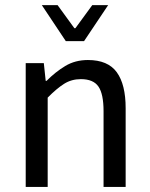

<svg xmlns="http://www.w3.org/2000/svg" viewBox="-20 -735 589 755"><path d="M81.1 0V-486.8H152.3L159.7 -417H163.1Q197.3 -451.7 236.3 -475.3Q275.4 -499 325.7 -499Q404.3 -499 439.2 -450.9Q474.1 -402.8 474.1 -309.6V0H387.2V-297.9Q387.2 -365.2 367.2 -394.5Q347.2 -423.8 297.9 -423.8Q261.2 -423.8 232.2 -405.5Q203.1 -387.2 167.5 -351.1V0ZM238.8 -573.2 144.5 -714.8H206.5L272.5 -624H276.4L342.8 -714.8H405.3L310.5 -573.2Z"/></svg>

Font: Varta Medium
Style: Regular
Weight: 500
Designer: Joana Correia, Viktoriya Grabowska, Eben Sorkin
Foundry: Sorkin Type Co.
Version: Version 1.004